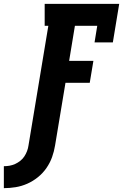

<svg xmlns="http://www.w3.org/2000/svg" viewBox="-114 -755 639 997"><path d="M-94 222V108Q-79 108 -64.5 105.5Q-50 103 -35.5 96.5Q-21 90 -8.5 80Q4 70 12.5 57Q21 44 26.5 29.5Q32 15 34 0L137 -621H118V-735H505L472 -535H377L391 -621H275L245 -439H371L352 -325H226L172 0Q167 31 156.5 60.5Q146 90 127.5 117Q109 144 83 165Q57 186 27.5 199Q-2 212 -33 217Q-64 222 -94 222Z"/></svg>

Font: Iosevka Slab Heavy
Style: Italic
Weight: 900
Italic angle: -9°
Monospace: yes
Designer: Belleve Invis
Foundry: Belleve Invis
Version: Version 11.1.0; ttfautohint (v1.8.3)